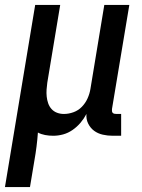

<svg xmlns="http://www.w3.org/2000/svg" viewBox="-52 -540 572 775"><path d="M-32 215 90 -520H191L139 -207Q137 -193 136 -178.5Q135 -164 136.5 -150Q138 -136 142.5 -123Q147 -110 156 -100Q165 -90 178 -85Q191 -80 206 -80Q225 -80 244.5 -87Q264 -94 278.5 -109Q293 -124 301.5 -143Q310 -162 313 -181L369 -520H470L400 -100Q400 -96 400 -92Q400 -88 402.5 -85Q405 -82 409 -81Q413 -80 418 -80H437V8H403Q382 8 362.5 3.5Q343 -1 328 -12Q313 -23 304 -41Q295 -59 297 -80Q287 -61 273 -44.5Q259 -28 241 -15.5Q223 -3 203 2.5Q183 8 163 8Q146 8 130 5Q114 2 101 -5Q99 23 95.5 51Q92 79 87 107L69 215Z"/></svg>

Font: Iosevka Term Curly SmBd Obl
Style: Regular
Weight: 600
Italic angle: -9°
Designer: Belleve Invis
Foundry: Belleve Invis
Version: Version 32.3.0